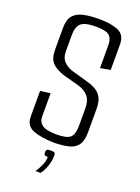

<svg xmlns="http://www.w3.org/2000/svg" viewBox="-149 -688 665 914"><g transform="rotate(20 184.0 -231.0)"><path d="M190 4Q125 3 83.5 -12.5Q42 -28 42 -76V-205L93 -212V-94Q93 -67 113.5 -52Q134 -37 187 -37Q240 -37 256.5 -54Q273 -71 273 -111V-202Q273 -239 255.5 -260.5Q238 -282 204 -292L126 -313Q82 -327 62 -348.5Q42 -370 42 -414V-524Q42 -567 60.5 -588Q79 -609 112.5 -616Q146 -623 189 -623Q252 -623 288 -607Q324 -591 324 -543V-414L273 -405V-521Q273 -554 256 -569Q239 -584 187 -584Q134 -584 113.5 -567Q93 -550 93 -507V-423Q93 -391 111.5 -372.5Q130 -354 158 -346L239 -323Q285 -310 304.5 -286Q324 -262 324 -216V-98Q324 -55 308 -33Q292 -11 262 -4Q232 3 190 4ZM152 161Q166 140 175 119.5Q184 99 184 78Q170 78 167 74Q164 70 164 63Q164 54 167 49Q170 44 188 44Q205 44 208 48.5Q211 53 211 63Q211 88 201 116.5Q191 145 177 161Z"/></g></svg>

Font: Smooch Sans
Style: Regular
Weight: 400
Designer: Robert E. Leuschke
Foundry: Robert E. Leuschke
Version: Version 1.010; ttfautohint (v1.8.3)